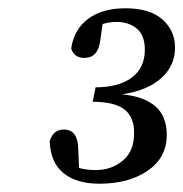

<svg xmlns="http://www.w3.org/2000/svg" viewBox="-20 -861 443 464"><path d="M220 -417Q165 -417 133.5 -442.5Q102 -468 100 -520Q109 -548 134 -548Q168 -548 169 -502L171 -455Q179 -453 189 -451.5Q199 -450 211 -450Q250 -450 277.5 -473.5Q305 -497 304 -541Q304 -579 280 -597Q256 -615 204 -615L211 -650Q267 -650 298.5 -673.5Q330 -697 330 -741Q330 -776 310.5 -792Q291 -808 262 -808Q245 -808 228 -803L222 -761Q216 -721 184 -721Q159 -721 152 -744Q159 -790 193 -815.5Q227 -841 283 -841Q342 -841 372.5 -814Q403 -787 403 -746Q403 -702 369.5 -672Q336 -642 275 -633Q328 -628 355.5 -604Q383 -580 383 -535Q383 -480 337 -448.5Q291 -417 220 -417Z"/></svg>

Font: Source Serif 4 SmText
Style: Italic
Weight: 400
Italic angle: -12°
Designer: Frank Grießhammer
Foundry: Adobe
Version: Version 4.005;hotconv 1.1.0;makeotfexe 2.6.0